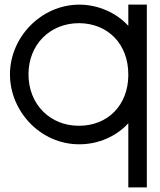

<svg xmlns="http://www.w3.org/2000/svg" viewBox="-20 -603 691 829"><path d="M23 -282C23 -441 155.9 -582 321.5 -583C405 -583 483.1 -547.1 534 -491.5V-543V-583H614V-543V-285.7V-282V166V206H534V166V-70.9C483.3 -15.1 405.6 20.5 321.5 20C154.8 20 23 -122 23 -282ZM103 -282C103 -152 197.3 -59 321.5 -60C445.3 -60 533 -148.8 534 -277.3V-282C534 -411 448 -502 321.5 -503C196.2 -503 103 -411 103 -282Z"/></svg>

Font: Nordica Plus
Style: NordicaClassicLtExt
Weight: 300
Version: Version 1.01